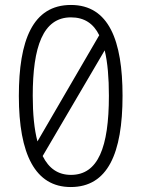

<svg xmlns="http://www.w3.org/2000/svg" viewBox="-20 -745 570 774"><path d="M265 9C414 9 474 -126 474 -359C474 -581 419 -725 266 -725C111 -725 56 -581 56 -358C56 -123 122 9 265 9ZM112 -359C112 -556 153 -675 266 -675C320 -675 357 -650 380 -603L131 -175C118 -224 112 -286 112 -359ZM266 -40C214 -40 177 -66 152 -116L402 -542C414 -493 419 -431 419 -359C419 -150 375 -40 266 -40Z"/></svg>

Font: Noto Sans Mono Condensed Light
Style: Regular
Weight: 300
Width: 3
Designer: Monotype Design Team
Foundry: Monotype Imaging Inc.
Version: Version 2.014